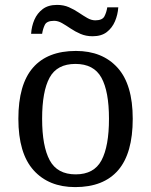

<svg xmlns="http://www.w3.org/2000/svg" viewBox="-20 -754 617 784"><path d="M287 10Q179 10 117 -59Q55 -128 55 -269Q55 -409 114.5 -477.5Q174 -546 290 -546Q398 -546 460 -477.5Q522 -409 522 -269Q522 -128 462.5 -59Q403 10 287 10ZM289 -42Q364 -42 394.5 -99.5Q425 -157 425 -269Q425 -381 394 -437Q363 -493 288 -493Q213 -493 182.5 -437Q152 -381 152 -269Q152 -157 183 -99.5Q214 -42 289 -42ZM358 -606Q331 -606 309 -615.5Q287 -625 268.5 -637.5Q250 -650 233.5 -659.5Q217 -669 201 -669Q171 -669 163 -652.5Q155 -636 152 -616H107Q109 -647 120.5 -673.5Q132 -700 154.5 -717Q177 -734 213 -734Q240 -734 261.5 -724.5Q283 -715 301.5 -702.5Q320 -690 336.5 -680.5Q353 -671 369 -671Q398 -671 406.5 -687.5Q415 -704 418 -724H463Q461 -694 449.5 -667Q438 -640 416 -623Q394 -606 358 -606Z"/></svg>

Font: NotoSerif-Regular
Style: Regular
Weight: 400
Designer: Monotype Design Team
Foundry: Monotype Imaging Inc.
Version: Version 2.007; ttfautohint (v1.8) -l 8 -r 50 -G 200 -x 14 -D